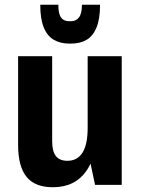

<svg xmlns="http://www.w3.org/2000/svg" viewBox="-20 -776 592 806"><path d="M199 -183Q199 -141 214.5 -121Q230 -101 263 -101Q305 -101 326.5 -135.5Q348 -170 348 -239L391 -310V-261Q391 -128 343 -59Q295 10 202 10Q127 10 91.5 -33.5Q56 -77 56 -168V-540H199ZM491 0H379L348 -146V-540H491ZM271 -593Q234 -593 206.5 -608.5Q179 -624 164 -660Q149 -696 149 -756H225Q225 -729 230.5 -714Q236 -699 246.5 -693Q257 -687 270 -687H278Q300 -687 312 -703.5Q324 -720 324 -756H400Q400 -696 385 -660Q370 -624 343 -608.5Q316 -593 278 -593Z"/></svg>

Font: Pathway Extreme Condensed
Style: Bold
Weight: 700
Width: 3
Version: Version 1.001;gftools[0.9.26]